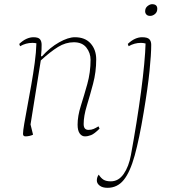

<svg xmlns="http://www.w3.org/2000/svg" viewBox="-20 -640 811 918"><path d="M102 12Q90 12 90 0Q90 -14 96 -49Q102 -84 111 -132Q120 -180 129.5 -234Q139 -288 146 -339.5Q153 -391 154 -433Q145 -435 135 -435Q119 -435 104.5 -431Q90 -427 76 -419L72 -430Q90 -447 107 -454.5Q124 -462 140 -462Q163 -462 171 -452.5Q179 -443 179 -426Q179 -411 178.5 -401Q178 -391 176 -371H181Q219 -413 262.5 -437.5Q306 -462 338 -462Q387 -462 413.5 -432Q440 -402 440 -356Q440 -296 425 -239.5Q410 -183 395 -134Q380 -85 380 -47Q380 -19 403 -19Q417 -19 427.5 -23.5Q438 -28 451 -36L456 -25Q431 0 415.5 6Q400 12 386 12Q371 12 361 -2Q351 -16 351 -44Q351 -85 366.5 -134Q382 -183 397.5 -238.5Q413 -294 413 -354Q413 -387 393 -412.5Q373 -438 333 -438Q294 -438 257.5 -415.5Q221 -393 175 -351L126 -45L138 4Q130 8 120 10Q110 12 102 12ZM494 258Q470 258 456.5 247.5Q443 237 443 223Q443 207 452 195Q463 212 475.5 219.5Q488 227 510 227Q547 227 571.5 191.5Q596 156 606 101Q620 25 632.5 -53Q645 -131 654.5 -202.5Q664 -274 669.5 -333.5Q675 -393 676 -432Q665 -435 654 -435Q638 -435 623.5 -431Q609 -427 595 -419L591 -430Q609 -447 626 -454.5Q643 -462 659 -462Q685 -462 694 -452.5Q703 -443 703 -426Q703 -380 695 -301Q687 -222 667 -103Q646 24 624 103.5Q602 183 571.5 220.5Q541 258 494 258ZM698 -564Q686 -564 680 -570.5Q674 -577 674 -586Q674 -602 685.5 -611Q697 -620 707 -620Q732 -620 732 -598Q732 -582 721 -573Q710 -564 698 -564Z"/></svg>

Font: Petrona Thin
Style: Italic
Weight: 100
Italic angle: -9°
Designer: Ringo R. Seeber
Foundry: Ringo R. Seeber
Version: Version 2.001; ttfautohint (v1.8.3)